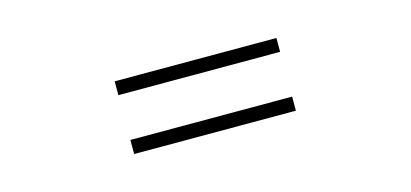

<svg xmlns="http://www.w3.org/2000/svg" viewBox="-32 -602 1021 477"><g transform="rotate(-15 478.0 -363.5)"><path d="M270 -421.4V-457H686V-421.4ZM270 -306.2H686V-270H270Z"/></g></svg>

Font: Karasuma Gothic
Style: Regular
Weight: 500
Designer: Rasmus Andersson / Ryoko Nishizuka
Foundry: Genbu
Version: Version 1.00